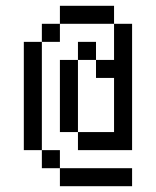

<svg xmlns="http://www.w3.org/2000/svg" viewBox="-20 -645 540 665"><path d="M437.5 0V-62.5H187.5V0ZM187.5 -62.5V-125H125V-62.5ZM125 -125Q125 -125 125 -500H62.5Q62.5 -500 62.5 -125ZM250 -187.5V-125H437.5V-562.5H375Q375 -562.5 375 -437.5H312.5V-375H375V-187.5ZM250 -187.5Q250 -187.5 250 -437.5H187.5Q187.5 -437.5 187.5 -187.5ZM250 -437.5H312.5V-500H250ZM125 -500H187.5V-562.5H125ZM187.5 -562.5H375V-625H187.5Z"/></svg>

Font: Unifont
Style: Regular
Weight: 500
Version: Version 13.0.05